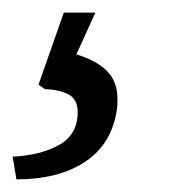

<svg xmlns="http://www.w3.org/2000/svg" viewBox="-38 -37 291 304"><path d="M85 141Q85 120 70.5 112.5Q56 105 33 104L23 97L63 -17H113L83 49Q115 59 131.5 75.5Q148 92 148 120Q148 131 147 137Q139 191 97 219Q55 247 -12 247L-18 211Q26 209 55.5 192.5Q85 176 85 141Z"/></svg>

Font: Andada Pro Medium
Style: Italic
Weight: 500
Italic angle: -7°
Designer: Carolina Giovagnoli
Foundry: Huerta Tipografica
Version: Version 3.005; ttfautohint (v1.8.4)